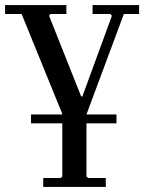

<svg xmlns="http://www.w3.org/2000/svg" viewBox="-27 -485 568 755"><path d="M337 -465H520V-430H460L313 -35V209L320 215H389V250H143V215H212L218 209V-37L58 -430H-7V-465H234V-430H172L166 -423L292 -106H297L413 -423L407 -430H337ZM95 -35H431V0H95Z"/></svg>

Font: Brygada 1918 Medium
Style: Regular
Weight: 500
Designer: Mateusz Machalski | Borys Kosmynka | Przemek Hoffer
Foundry: NIEPODLEGLA 2018
Version: Version 3.006